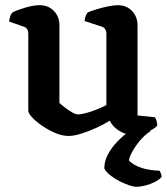

<svg xmlns="http://www.w3.org/2000/svg" viewBox="-20 -520 645 740"><path d="M245 4Q220 4 193 -7.5Q166 -19 142 -35.5Q118 -52 103.5 -68Q89 -84 89 -93V-391Q89 -400 85 -407Q81 -414 72 -417L15 -437Q17 -451 20 -459Q23 -467 28 -472Q45 -481 77 -490.5Q109 -500 133 -500Q166 -500 187.5 -478Q209 -456 209 -423V-123Q218 -115 231 -105Q244 -95 258 -87Q272 -79 281 -79Q292 -79 311 -84Q330 -89 351.5 -97.5Q373 -106 390 -115V-391Q390 -399 386 -406.5Q382 -414 373 -417L306 -439Q307 -451 311 -460Q315 -469 318 -472Q329 -477 350 -483.5Q371 -490 394.5 -495Q418 -500 434 -500Q467 -500 488.5 -478Q510 -456 510 -423V-75L577 -68Q580 -64 583 -55.5Q586 -47 586 -36Q580 -28 564 -19.5Q548 -11 529 -5.5Q510 0 495 0Q464 0 439 -16Q414 -32 403 -55Q383 -42 354 -28.5Q325 -15 295 -5.5Q265 4 245 4ZM504 200Q496 200 479 194.5Q462 189 442 179Q422 169 405.5 156Q389 143 382 129Q382 102 395.5 76Q409 50 431 27Q453 4 478 -14L562 -16Q535 2 516 26Q497 50 487 70Q477 90 477 99Q496 118 527 127.5Q558 137 595 138Q597 141 600 148Q603 155 603 162Q589 178 559 189Q529 200 504 200Z"/></svg>

Font: Texturina 12pt SemiBold
Style: Regular
Weight: 600
Designer: Guillermo Torres Carreño
Foundry: Omnibus-Type
Version: Version 1.002